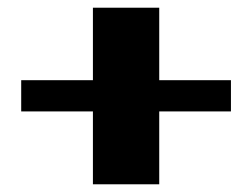

<svg xmlns="http://www.w3.org/2000/svg" viewBox="-20 -554 654 498"><path d="M221 -265H35V-346H221V-534H393V-346H579V-265H393V-76H221Z"/></svg>

Font: Trirong ExtraBold
Style: Regular
Weight: 800
Designer: Katatrad Team
Foundry: CadsonDemak
Version: Version 1.001